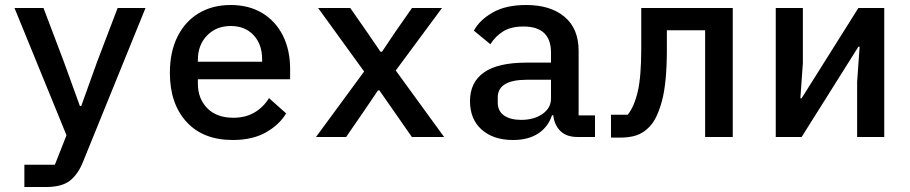

<svg xmlns="http://www.w3.org/2000/svg" viewBox="-20 -548 3640 768"><path d="M368 -299.5 450.5 -516H562L312 99.5Q292 149.5 259.5 174.8Q227 200 165 200H77.5V111H199.5L246 -7L38 -516H154L236 -299.5L299.5 -124H305Z M911 12Q792 12 725.8 -60.8Q659.5 -133.5 659.5 -256.5Q659.5 -340 689.8 -401Q720 -462 774.8 -495Q829.5 -528 902.5 -528Q975.5 -528 1029 -495.8Q1082.5 -463.5 1111.5 -405.8Q1140.5 -348 1140.5 -271.5V-231H771.5V-213.5Q771.5 -153.5 809 -115.2Q846.5 -77 913.5 -77Q962.5 -77 998.2 -98.2Q1034 -119.5 1056 -155.5L1124.5 -94.5Q1098 -49.5 1044.2 -18.8Q990.5 12 911 12ZM903 -444Q845 -444 808.2 -406Q771.5 -368 771.5 -308.5V-301H1028.5V-311Q1028.5 -371 994.2 -407.5Q960 -444 903 -444Z M1364.5 0H1244L1436.5 -262L1252.5 -516H1381L1449 -418.5L1502 -341H1508L1560 -418.5L1628 -516H1748L1563 -266L1756.5 0H1627.5L1550.5 -110.5L1497.5 -186.5H1492L1440.5 -110.5Z M2360 0H2291.5Q2245.5 0 2221.5 -24Q2197.5 -48 2193 -87H2188Q2172.5 -40 2132.8 -14Q2093 12 2032 12Q1953.5 12 1906.8 -29.5Q1860 -71 1860 -143.5Q1860 -219 1915.8 -258.2Q1971.5 -297.5 2086 -297.5H2184V-337.5Q2184 -442 2074 -442Q2024.5 -442 1993.2 -422.8Q1962 -403.5 1941.5 -371L1875.5 -425.5Q1897.5 -467 1950 -497.5Q2002.5 -528 2084.5 -528Q2182 -528 2238.2 -480.8Q2294.5 -433.5 2294.5 -344.5V-86.5H2360ZM2064.5 -68.5Q2116 -68.5 2150 -92.2Q2184 -116 2184 -154V-229H2088Q1971 -229 1971 -158.5V-138Q1971 -103.5 1996.2 -86Q2021.5 -68.5 2064.5 -68.5Z M2424 2.5V-89H2491Q2517.5 -122.5 2531.2 -182.5Q2545 -242.5 2545 -354V-516H2911V0H2800.5V-427H2647.5V-351Q2647.5 -217.5 2627.8 -144Q2608 -70.5 2576.5 -39.5Q2553.5 -16 2526 -6.8Q2498.5 2.5 2459.5 2.5Z M3083 0V-516H3191.5V-296L3181.5 -155H3186.5L3413.5 -516H3517V0H3408.5V-220L3418.5 -361H3413.5L3186.5 0Z"/></svg>

Font: Lilex Medium
Style: Regular
Weight: 500
Designer: Mike Abbink, Paul van der Laan, Pieter van Rosmalen, Mikhael Khrustik
Foundry: Mikhael Khrustik
Version: Version 1.100